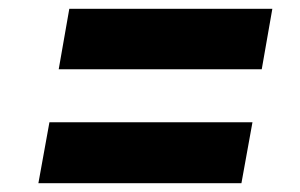

<svg xmlns="http://www.w3.org/2000/svg" viewBox="-20 -570 680 435"><path d="M573 -413H113L137 -550H597ZM527 -155H67L92 -293H552Z"/></svg>

Font: Open Sauce One Black Italic
Style: Regular
Weight: 900
Italic angle: -10°
Designer: Alfredo Marco Pradil
Foundry: Creative Sauce Fz LLC
Version: Version 1.477